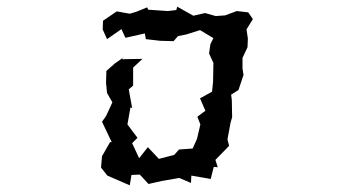

<svg xmlns="http://www.w3.org/2000/svg" viewBox="-20 -530 1040 574"><path d="M350 -359 323 -340 298 -318 297 -282 300 -252 316 -224 297 -183 285 -166 314 -105H309L285 -63L282 -29L301 -5L368 24L373 -7L398 -8L424 20L464 11L516 2L551 17L552 -5L610 5L619 -31L631 -30L624 -52L665 -94L660 -113L669 -162L674 -180L673 -231L671 -247L693 -261L708 -306L705 -325V-357L720 -389L721 -415L717 -442L736 -473L722 -493L688 -497L653 -484L625 -482L593 -491L558 -483L510 -510L507 -500L482 -497L423 -501L420 -508L388 -495L368 -489L329 -496L288 -468L287 -442L300 -413L343 -443L355 -417L413 -430L416 -413L459 -408L499 -407L512 -422L537 -427L578 -440L618 -416L609 -398L605 -370L618 -342L617 -286L614 -256L578 -236L594 -199L570 -181L579 -158L569 -115L556 -86L515 -83L501 -67L455 -55L422 -90L396 -57L375 -102L391 -118L361 -158L370 -209L375 -207L365 -263L378 -274V-328L406 -354L344 -353Z"/></svg>

Font: チョークS
Style: Regular
Weight: 400
Designer: [Stick] Fontworks Inc.
Foundry: [Stick] Fontworks Inc.
Version: Version 1.200;FEAKit 1.0